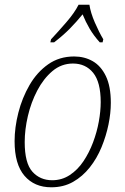

<svg xmlns="http://www.w3.org/2000/svg" viewBox="-20 -786 531 816"><path d="M198 10Q126 10 84 -39Q42 -88 42 -186Q42 -244 58 -307Q74 -370 105.5 -424.5Q137 -479 184.5 -512.5Q232 -546 295 -546Q339 -546 374 -526Q409 -506 430 -462.5Q451 -419 451 -349Q451 -305 441 -256.5Q431 -208 411.5 -160.5Q392 -113 361.5 -74.5Q331 -36 290.5 -13Q250 10 198 10ZM202 -20Q243 -20 276.5 -42Q310 -64 334.5 -100.5Q359 -137 375.5 -181Q392 -225 400 -269.5Q408 -314 408 -352Q408 -437 376 -476.5Q344 -516 290 -516Q241 -516 203 -484Q165 -452 138.5 -401.5Q112 -351 98.5 -293Q85 -235 85 -182Q85 -93 117.5 -56.5Q150 -20 202 -20ZM197 -619Q227 -651 262 -691.5Q297 -732 314 -766H360Q365 -732 383 -690.5Q401 -649 419 -619L416 -606H404Q378 -635 361 -664Q344 -693 331 -725Q305 -693 277 -664.5Q249 -636 210 -606H194Z"/></svg>

Font: Noto Serif SemiCondensed ExtraLight
Style: Italic
Weight: 200
Width: 4
Italic angle: -12°
Designer: Monotype Design Team
Foundry: Monotype Imaging Inc.
Version: Version 2.013